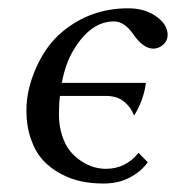

<svg xmlns="http://www.w3.org/2000/svg" viewBox="-20 -430 447 458"><path d="M43 -167Q43 -216.8 66.7 -269.5Q90.3 -322.3 128.4 -354Q195.8 -410.2 285.6 -410.2Q325.2 -410.2 352.5 -390.9Q379.9 -371.6 379.9 -346.7Q379.9 -333 369.4 -323.5Q358.9 -314 345.7 -314Q321.3 -314 297.4 -349.1Q276.4 -378.9 252 -378.9Q195.3 -378.9 154.3 -308.6Q136.2 -278.3 127.4 -232.4H328.1Q322.3 -189.5 299.8 -154.3Q293 -173.3 276.4 -187.3Q259.8 -201.2 232.4 -201.2H123Q120.6 -182.6 120.6 -157.2Q120.6 -129.4 128.2 -106.4Q135.7 -83.5 147.7 -69.1Q159.7 -54.7 175 -44.9Q190.4 -35.2 204.6 -31.2Q218.8 -27.3 232.4 -27.3Q279.8 -27.3 310.5 -65.4L332.5 -43Q316.9 -21 289.8 -6.6Q262.7 7.8 226.6 7.8Q199.2 7.8 174.3 2.7Q149.4 -2.4 125 -15.4Q100.6 -28.3 82.8 -47.6Q64.9 -66.9 54 -97.7Q43 -128.4 43 -167Z"/></svg>

Font: Theano Modern
Style: Regular
Weight: 400
Designer: Alexey Kryukov
Version: Version 2.00